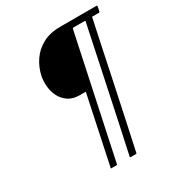

<svg xmlns="http://www.w3.org/2000/svg" viewBox="-179 -785 898 976"><g transform="rotate(-30 269.5 -296.5)"><path d="M270 -322Q261 -322 252.5 -322Q244 -322 235 -322Q196 -322 170 -339Q144 -356 129.5 -383.5Q115 -411 112 -443Q109 -475 115 -505Q125 -551 151 -589Q177 -627 219.5 -650Q262 -673 322 -673Q376 -673 428.5 -673Q481 -673 535 -673Q538 -673 538.5 -671.5Q539 -670 539 -668L534 -641Q532 -639 531 -637.5Q530 -636 528 -636Q518 -636 508 -636Q498 -636 488 -636Q471 -558 452 -466.5Q433 -375 413 -280.5Q393 -186 373.5 -95Q354 -4 337 75Q336 78 335.5 79Q335 80 333 80H302Q299 80 298 79Q297 78 298 75Q315 -3 334.5 -94Q354 -185 373.5 -278.5Q393 -372 412.5 -463Q432 -554 448 -632Q449 -634 448 -635Q447 -636 443 -636Q428 -636 412 -636Q396 -636 379 -636Q374 -636 373 -631L223 75Q222 78 221.5 79Q221 80 219 80H188Q187 80 185.5 79Q184 78 186 75Z"/></g></svg>

Font: Glory Thin ExtraLight
Style: Italic
Weight: 250
Italic angle: -12°
Version: Version 1.011